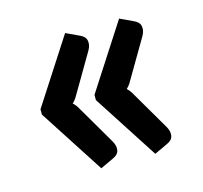

<svg xmlns="http://www.w3.org/2000/svg" viewBox="-70 -551 596 565"><g transform="rotate(-15 228.0 -269.0)"><path d="M226 -130Q234.5 -115 232 -102Q229.5 -89 213.5 -82L173 -63L45 -261V-277L173 -475L213.5 -456Q229.5 -449 232 -435.8Q234.5 -422.5 226 -407.5L157 -290Q150 -277 141 -269Q150 -261 157 -248ZM390.5 -130Q399 -115 396.5 -102Q394 -89 378 -82L337.5 -63L209.5 -261V-277L337.5 -475L378 -456Q394 -449 396.5 -435.8Q399 -422.5 390.5 -407.5L321.5 -290Q314.5 -277 305.5 -269Q314.5 -261 321.5 -248Z"/></g></svg>

Font: LatoLatin
Style: Bold
Weight: 700
Designer: Lukasz Dziedzic with Adam Twardoch and Botio Nikoltchev
Foundry: tyPoland Lukasz Dziedzic
Version: Version 2.015; 2015-08-06; http://www.latofonts.com/